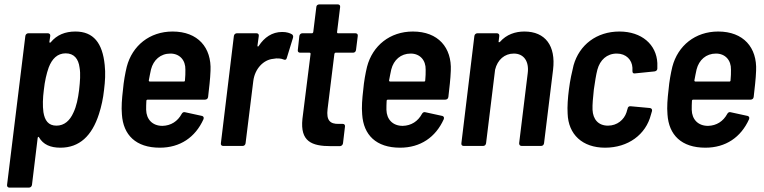

<svg xmlns="http://www.w3.org/2000/svg" viewBox="-20 -662 3466 871"><path d="M455 -367C445 -467 404 -519 322 -519C276 -519 238 -504 210 -470C207 -467 204 -468 204 -472L208 -499C209 -506 204 -511 198 -511H108C102 -511 96 -506 95 -499L12 177C11 184 16 189 22 189H112C118 189 124 184 125 177L151 -37C152 -41 155 -43 157 -39C176 -6 209 8 254 8C340 8 397 -45 429 -145C440 -179 448 -216 452 -254C457 -294 459 -330 455 -367ZM313 -151C297 -115 272 -92 236 -92C199 -92 183 -116 177 -153C173 -182 174 -217 179 -255C183 -293 191 -328 201 -356C216 -395 240 -420 278 -420C316 -420 336 -395 341 -355C346 -327 343 -292 339 -255C334 -215 327 -180 313 -151Z M717 -91C671 -91 644 -121 643 -164C643 -176 643 -190 644 -205C644 -208 647 -210 650 -210H910C917 -210 923 -214 924 -222C928 -257 934 -306 935 -341C940 -446 878 -519 763 -519C659 -519 580 -455 555 -359C548 -330 541 -292 538 -256C533 -214 530 -177 533 -143C539 -50 596 8 705 8C797 8 866 -39 903 -121C906 -129 903 -134 897 -136L819 -153C813 -155 807 -151 804 -145C786 -112 756 -92 717 -91ZM753 -419C795 -419 822 -389 821 -346C821 -331 821 -314 819 -297C819 -294 817 -292 814 -292H660C657 -292 655 -294 655 -297C659 -315 661 -332 665 -347C676 -390 708 -419 753 -419Z M1260 -517C1214 -517 1179 -492 1154 -454C1151 -449 1148 -450 1148 -455L1154 -499C1155 -506 1151 -511 1144 -511H1054C1048 -511 1042 -506 1041 -499L982 -12C981 -5 985 0 992 0H1081C1088 0 1093 -5 1094 -12L1129 -294C1136 -351 1176 -391 1219 -395C1238 -399 1255 -397 1267 -392C1274 -389 1279 -391 1281 -399L1309 -490C1311 -496 1310 -502 1305 -506C1295 -512 1281 -517 1260 -517Z M1595 -435 1603 -499C1604 -506 1600 -511 1593 -511H1513C1511 -511 1509 -513 1509 -516L1523 -630C1524 -637 1520 -642 1513 -642H1428C1421 -642 1415 -637 1415 -630L1401 -516C1400 -513 1398 -511 1395 -511H1351C1345 -511 1339 -506 1338 -499L1331 -435C1330 -428 1334 -423 1341 -423H1384C1387 -423 1389 -421 1389 -418L1352 -123C1341 -20 1394 1 1481 1H1523C1530 0 1535 -5 1536 -12L1545 -88C1546 -95 1542 -100 1535 -100H1517C1477 -99 1460 -116 1466 -167L1497 -418C1498 -421 1500 -423 1503 -423H1582C1589 -423 1594 -428 1595 -435Z M1807 -91C1761 -91 1734 -121 1733 -164C1733 -176 1733 -190 1734 -205C1734 -208 1737 -210 1740 -210H2000C2007 -210 2013 -214 2014 -222C2018 -257 2024 -306 2025 -341C2030 -446 1968 -519 1853 -519C1749 -519 1670 -455 1645 -359C1638 -330 1631 -292 1628 -256C1623 -214 1620 -177 1623 -143C1629 -50 1686 8 1795 8C1887 8 1956 -39 1993 -121C1996 -129 1993 -134 1987 -136L1909 -153C1903 -155 1897 -151 1894 -145C1876 -112 1846 -92 1807 -91ZM1843 -419C1885 -419 1912 -389 1911 -346C1911 -331 1911 -314 1909 -297C1909 -294 1907 -292 1904 -292H1750C1747 -292 1745 -294 1745 -297C1749 -315 1751 -332 1755 -347C1766 -390 1798 -419 1843 -419Z M2359 -519C2318 -519 2278 -506 2248 -472C2244 -469 2241 -470 2242 -474L2245 -499C2246 -506 2241 -511 2235 -511H2145C2139 -511 2133 -506 2132 -499L2073 -12C2072 -5 2076 0 2083 0H2172C2179 0 2184 -5 2185 -12L2226 -346C2237 -391 2269 -419 2311 -419C2356 -419 2381 -384 2374 -330L2335 -12C2335 -5 2339 0 2346 0H2435C2442 0 2447 -5 2448 -12L2489 -346C2502 -454 2454 -519 2359 -519Z M2725 8C2829 8 2910 -51 2933 -142L2938 -159C2939 -167 2935 -171 2928 -172L2841 -180C2834 -181 2828 -177 2827 -169C2827 -168 2827 -167 2826 -166L2822 -152C2811 -119 2780 -92 2738 -92C2694 -92 2670 -121 2668 -164C2667 -187 2670 -219 2674 -256C2679 -291 2684 -323 2690 -346C2702 -390 2733 -419 2778 -419C2821 -419 2847 -390 2849 -355C2849 -351 2849 -346 2849 -340C2849 -332 2852 -328 2860 -329L2949 -338C2956 -339 2962 -343 2962 -351C2962 -359 2962 -368 2962 -376C2958 -460 2891 -519 2790 -519C2686 -519 2608 -458 2582 -366C2575 -337 2566 -298 2561 -257C2556 -219 2553 -178 2555 -147C2558 -52 2622 8 2725 8Z M3192 -91C3146 -91 3119 -121 3118 -164C3118 -176 3118 -190 3119 -205C3119 -208 3122 -210 3125 -210H3385C3392 -210 3398 -214 3399 -222C3403 -257 3409 -306 3410 -341C3415 -446 3353 -519 3238 -519C3134 -519 3055 -455 3030 -359C3023 -330 3016 -292 3013 -256C3008 -214 3005 -177 3008 -143C3014 -50 3071 8 3180 8C3272 8 3341 -39 3378 -121C3381 -129 3378 -134 3372 -136L3294 -153C3288 -155 3282 -151 3279 -145C3261 -112 3231 -92 3192 -91ZM3228 -419C3270 -419 3297 -389 3296 -346C3296 -331 3296 -314 3294 -297C3294 -294 3292 -292 3289 -292H3135C3132 -292 3130 -294 3130 -297C3134 -315 3136 -332 3140 -347C3151 -390 3183 -419 3228 -419Z"/></svg>

Font: Barlow Semi Condensed SemiBold
Style: Italic
Weight: 600
Width: 4
Italic angle: -7°
Designer: Jeremy Tribby
Foundry: Tribby Type
Version: Version 1.422;hotconv 1.0.109;makeotfexe 2.5.65596